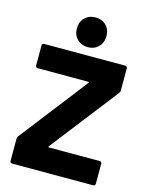

<svg xmlns="http://www.w3.org/2000/svg" viewBox="-134 -1002 837 1085"><g transform="rotate(15 284.5 -460.0)"><path d="M38 -157 344 -552Q346 -554 345 -556Q344 -558 341 -558H45Q40 -558 36.5 -561.5Q33 -565 33 -570V-688Q33 -693 36.5 -696.5Q40 -700 45 -700H520Q525 -700 528.5 -696.5Q532 -693 532 -688V-558Q532 -550 527 -543L220 -148Q218 -146 219 -144Q220 -142 223 -142H520Q525 -142 528.5 -138.5Q532 -135 532 -130V-12Q532 -7 528.5 -3.5Q525 0 520 0H45Q40 0 36.5 -3.5Q33 -7 33 -12V-142Q33 -150 38 -157ZM201 -833Q201 -872 225.5 -896Q250 -920 288 -920Q326 -920 350 -896Q374 -872 374 -833Q374 -795 349.5 -770.5Q325 -746 288 -746Q250 -746 225.5 -770.5Q201 -795 201 -833Z"/></g></svg>

Font: BARLOWEXTRABOLD
Style: Regular
Weight: 800
Designer: Jeremy Tribby
Foundry: Tribby Type
Version: Version 1.422